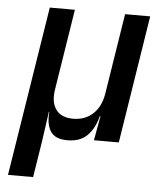

<svg xmlns="http://www.w3.org/2000/svg" viewBox="-52 -596 705 823"><g transform="rotate(5 300.0 -185.0)"><path d="M13 180 129 -550H237L182 -203Q173 -147 196 -115.5Q219 -84 270 -84Q321 -84 355 -115.5Q389 -147 398 -203L453 -550H561L474 0H367L386 -105H383Q370 -52 339 -21Q308 10 254 10Q200 10 180.5 -21Q161 -52 166 -105H164L146 23L121 180Z"/></g></svg>

Font: JetBrains Mono NL SemiBold
Style: Italic
Weight: 600
Italic angle: -9°
Monospace: yes
Designer: Philipp Nurullin, Konstantin Bulenkov
Foundry: JetBrains
Version: Version 2.305; ttfautohint (v1.8.4.7-5d5b)